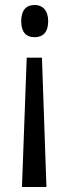

<svg xmlns="http://www.w3.org/2000/svg" viewBox="-20 -561 275 769"><path d="M173 -476C173 -520 150 -541 119 -541C83 -541 65 -518 65 -476C65 -434 83 -412 119 -412C151 -412 173 -431 173 -476ZM87 -330 68 188H166L148 -330Z"/></svg>

Font: Noto Sans Lao Looped ExtraCondensed
Style: Regular
Weight: 400
Width: 2
Designer: Mark Frömberg, Ben Mitchell
Foundry: The Fontpad Ltd
Version: Version 1.003